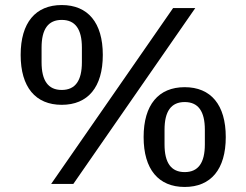

<svg xmlns="http://www.w3.org/2000/svg" viewBox="-20 -730 978 762"><path d="M271 0 755 -698H667L183 0ZM225 -314C329 -314 388 -384 388 -512C388 -640 329 -710 225 -710C121 -710 62 -640 62 -512C62 -384 121 -314 225 -314ZM225 -373C171 -373 145 -410 145 -483V-541C145 -614 171 -651 225 -651C279 -651 305 -614 305 -541V-483C305 -410 279 -373 225 -373ZM713 12C817 12 876 -58 876 -186C876 -314 817 -384 713 -384C609 -384 550 -314 550 -186C550 -58 609 12 713 12ZM713 -47C659 -47 633 -84 633 -157V-215C633 -288 659 -325 713 -325C767 -325 793 -288 793 -215V-157C793 -84 767 -47 713 -47Z"/></svg>

Font: IBM Plex Thai Text
Style: Regular
Weight: 450
Designer: Mike Abbink, Paul van der Laan, Pieter van Rosmalen, Ben Mitchell, Mark Frömberg
Foundry: Bold Monday
Version: Version 1.0